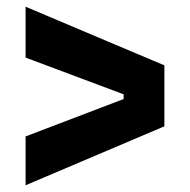

<svg xmlns="http://www.w3.org/2000/svg" viewBox="-20 -620 564 570"><path d="M56 -70V-215L347 -326V-340L56 -449V-600L468 -426V-245Z"/></svg>

Font: Bricolage Grotesque 48pt Condensed ExtraBold
Style: Bold
Weight: 700
Version: Version 1.000;gftools[0.9.30]